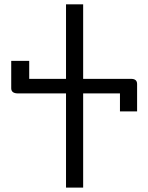

<svg xmlns="http://www.w3.org/2000/svg" viewBox="-20 -684 677 876"><path d="M605.5 -175.8H527.3V-257.8H359.4V171.9H281.2V-257.8H62.5Q31.2 -257.8 31.2 -281.2V-406.2H113.3V-324.2H281.2V-664.1H359.4V-324.2H578.1Q605.5 -324.2 605.5 -300.8Z"/></svg>

Font: 和音 by 宁静之雨，公众号njzyshare
Style: Regular
Weight: 400
Designer: Steve Matteson
Foundry: Ascender Corporation
Version: Version 6.00;June 8, 2018;FontCreator 11.0.0.2388 32-bit